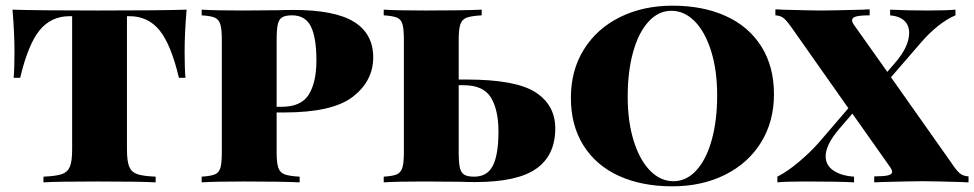

<svg xmlns="http://www.w3.org/2000/svg" viewBox="-20 -642 3430 676"><path d="M630 -460Q630 -400 633 -368H610Q582 -486 541.5 -535.5Q501 -585 436 -585H427V-116Q427 -74 435 -55Q443 -36 463 -29Q483 -22 528 -20V0Q472 -3 326 -3Q181 -3 133 0V-20Q178 -22 198 -29Q218 -36 226 -55Q234 -74 234 -116V-585H225Q160 -585 119.5 -535.5Q79 -486 51 -368H28Q31 -400 31 -460Q31 -525 24 -608Q113 -605 326 -605Q545 -605 637 -608Q630 -525 630 -460Z M954 -246V-106Q954 -68 960 -51Q966 -34 982.5 -28Q999 -22 1035 -20V0Q968 -3 838 -3Q738 -3 690 0V-20Q722 -22 736.5 -28Q751 -34 756 -51Q761 -68 761 -106V-502Q761 -540 755.5 -557Q750 -574 736 -580Q722 -586 690 -588V-608Q738 -605 832 -605L960 -606Q983 -607 1013 -607Q1159 -607 1226.5 -565Q1294 -523 1294 -440Q1294 -357 1222.5 -301.5Q1151 -246 981 -246ZM954 -502V-266H971Q1041 -266 1067.5 -309.5Q1094 -353 1094 -429Q1094 -510 1074.5 -549Q1055 -588 1008 -588Q985 -588 973.5 -581Q962 -574 958 -556Q954 -538 954 -502Z M1935 -190Q1935 -95 1868 -48Q1801 -1 1654 -1Q1624 -1 1601 -2L1473 -3Q1379 -3 1331 0V-20Q1363 -22 1377 -28Q1391 -34 1396.5 -51Q1402 -68 1402 -106V-502Q1402 -540 1397 -557Q1392 -574 1377.5 -580Q1363 -586 1331 -588V-608Q1379 -605 1479 -605Q1609 -605 1676 -608V-588Q1640 -586 1623.5 -580Q1607 -574 1601 -557Q1595 -540 1595 -502V-362H1622Q1796 -362 1865.5 -317Q1935 -272 1935 -190ZM1735 -179Q1735 -255 1708.5 -298.5Q1682 -342 1612 -342H1595V-106Q1595 -70 1599 -52Q1603 -34 1614.5 -27Q1626 -20 1649 -20Q1696 -20 1715.5 -59Q1735 -98 1735 -179Z M2705 -310Q2705 -214 2659.5 -140.5Q2614 -67 2532.5 -26.5Q2451 14 2347 14Q2240 14 2159.5 -22.5Q2079 -59 2034.5 -129.5Q1990 -200 1990 -298Q1990 -394 2035.5 -467.5Q2081 -541 2162.5 -581.5Q2244 -622 2348 -622Q2455 -622 2535.5 -585.5Q2616 -549 2660.5 -478.5Q2705 -408 2705 -310ZM2190 -302Q2190 -213 2211.5 -145Q2233 -77 2269.5 -40.5Q2306 -4 2351 -4Q2397 -4 2432 -42.5Q2467 -81 2486 -149.5Q2505 -218 2505 -306Q2505 -395 2483.5 -463Q2462 -531 2425.5 -567.5Q2389 -604 2344 -604Q2298 -604 2263 -565.5Q2228 -527 2209 -458.5Q2190 -390 2190 -302Z M3390 -21V0Q3377 0 3368 -1Q3263 -4 3229 -4Q3195 -4 3081 -1Q3072 0 3058 0V-21Q3091 -21 3106 -24.5Q3121 -28 3121 -37Q3121 -44 3113 -55L2981 -242L2932 -185Q2887 -131 2887 -92Q2887 -60 2914.5 -41.5Q2942 -23 2987 -20V0Q2930 -3 2814 -3Q2750 -3 2717 0V-20Q2754 -39 2794.5 -73.5Q2835 -108 2863 -140L2967 -261L2772 -538Q2752 -567 2740.5 -577Q2729 -587 2710 -588V-609Q2723 -609 2732 -608Q2837 -605 2871 -605Q2905 -605 3019 -608Q3028 -609 3042 -609V-588Q3009 -588 2994.5 -584Q2980 -580 2980 -571Q2980 -564 2987 -554L3104 -389L3129 -418Q3181 -477 3181 -526Q3181 -553 3164 -569Q3147 -585 3114 -588V-608Q3171 -605 3247 -605Q3311 -605 3344 -608V-588Q3315 -576 3284 -551.5Q3253 -527 3226 -496L3117 -370L3328 -71Q3347 -42 3359 -32Q3371 -22 3390 -21Z"/></svg>

Font: Playfair Display SC Black
Style: Regular
Weight: 900
Designer: Claus Eggers Sørensen
Foundry: Claus Eggers Sørensen
Version: Version 1.200; ttfautohint (v1.6)